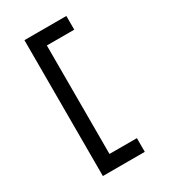

<svg xmlns="http://www.w3.org/2000/svg" viewBox="-235 -907 1070 1214"><g transform="rotate(-30 300.0 -300.0)"><path d="M147 -796V196H453V96H253V-696H453V-796Z"/></g></svg>

Font: Kode Mono SemiBold
Style: Regular
Weight: 600
Monospace: yes
Designer: Isa Ozler
Foundry: Kadena LLC
Version: Version 1.206;gftools[0.9.28]